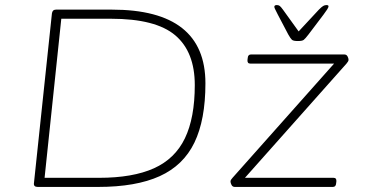

<svg xmlns="http://www.w3.org/2000/svg" viewBox="-20 -738 1454 758"><path d="M129 0Q112 0 114 -15L185 -685Q187 -700 201 -700H422Q791 -700 791 -409Q791 -265 747.5 -175Q704 -85 610.5 -42.5Q517 0 367 0ZM156 -36H371Q504 -36 587.5 -73.5Q671 -111 710 -192Q749 -273 749 -402Q749 -533 672 -598.5Q595 -664 418 -664H222ZM907 0Q898 0 894 -8Q890 -16 890 -21Q890 -26 892.5 -29Q895 -32 898 -36L1299 -487H968Q956 -487 957 -501L958 -509Q959 -523 971 -523H1339Q1348 -523 1352 -515.5Q1356 -508 1356 -502Q1356 -498 1353.5 -494.5Q1351 -491 1348 -487L947 -36H1297Q1309 -36 1308 -22L1307 -14Q1306 0 1294 0ZM1269 -718Q1277 -718 1277 -713Q1277 -709 1271.5 -700.5Q1266 -692 1257 -680L1198 -602Q1185 -585 1179 -580.5Q1173 -576 1156 -576Q1138 -576 1132.5 -581Q1127 -586 1118 -602L1077 -680Q1068 -697 1065.5 -703Q1063 -709 1063 -711Q1063 -718 1073 -718Q1080 -718 1084.5 -714.5Q1089 -711 1097 -700L1159 -614L1239 -700Q1250 -711 1256 -714.5Q1262 -718 1269 -718Z"/></svg>

Font: Asap Expanded Expanded Thin
Style: Italic
Weight: 100
Width: 7
Italic angle: -6°
Designer: Pablo Cosgaya
Foundry: Omnibus-Type
Version: Version 3.001; ttfautohint (v1.8.4.7-5d5b)